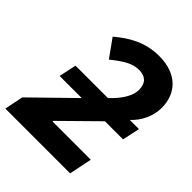

<svg xmlns="http://www.w3.org/2000/svg" viewBox="-237 -885 1006 1006"><g transform="rotate(45 265.5 -382.5)"><path d="M457 0 483 -127H200V-132L393 -322H527L548 -419H480C525 -460 554 -521 554 -582C554 -689 484 -765 353 -765C250 -765 175 -721 108 -664L179 -565C240 -614 281 -639 329 -639C374 -639 403 -617 403 -564C403 -523 375 -472 318 -419H78L57 -322H221L-2 -104L-23 0Z"/></g></svg>

Font: BC Sans
Style: Bold Italic
Weight: 700
Italic angle: -12°
Designer: Monotype Design Team
Province of B.C.
Foundry: Monotype Imaging Inc.
Version: Version 2.000;GOOG;noto-source:20170915:90ef993387c0